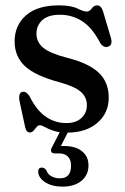

<svg xmlns="http://www.w3.org/2000/svg" viewBox="-20 -484 468 716"><path d="M227 -25Q263 -25 283.5 -43.8Q304 -62.5 304 -91.5Q304 -122 281.2 -141.8Q258.5 -161.5 203 -177Q112 -201 73.2 -237.2Q34.5 -273.5 34.5 -329.5Q34.5 -389.5 77 -426.8Q119.5 -464 199 -464Q244.5 -464 268 -452.5Q291.5 -441 303.5 -441Q314 -441 322.2 -452.5Q330.5 -464 342 -464Q356.5 -464 363.5 -444L392.5 -346.5Q402 -317 384.5 -310.5Q366.5 -303.5 353.5 -324Q324 -381 286.5 -405Q249 -429 203.5 -429Q159.5 -429 137.8 -409Q116 -389 116 -358Q116 -327 141.2 -306Q166.5 -285 228.5 -269Q309.5 -249 347.5 -213.5Q385.5 -178 385.5 -120Q385.5 -62.5 343.2 -26Q301 10.5 231.5 10.5Q199 10.5 179 3.5Q159 -3.5 147.2 -10.2Q135.5 -17 129 -17Q122 -17 116.5 -10.2Q111 -3.5 105.2 3.2Q99.5 10 92 10Q78 10 74 -9L53.5 -103.5Q47 -136 62 -141Q78 -146 91.5 -122.5Q117.5 -71 152 -48Q186.5 -25 227 -25ZM210.5 -6H241L207 60.5Q212.5 60.5 219 60.5Q261.5 60.5 285.8 80Q310 99.5 310 133Q310 168.5 284 190.2Q258 212 212.5 212Q174.5 212 149.5 196.2Q124.5 180.5 122.5 158Q121.5 141.5 135.5 141Q145.5 140.5 152.5 150.5Q158.5 167 172.8 174Q187 181 203.5 181Q245 181 245 133.5Q245 112.5 233.5 100.2Q222 88 199.5 88H184Q174 88 171.2 81.8Q168.5 75.5 173 66.5Z"/></svg>

Font: Fraunces 72pt S050
Style: Regular
Weight: 400
Version: Version 1.000; ttfautohint (v1.8.3)